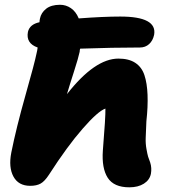

<svg xmlns="http://www.w3.org/2000/svg" viewBox="-20 -780 733 812"><path d="M107.9 5.9Q58.1 5.9 36.9 -33.2Q15.6 -72.3 27.8 -134.8Q48.8 -239.7 87.6 -376.7Q126.5 -513.7 134.8 -555.2Q137.7 -566.4 139.2 -579.1Q88.9 -596.7 98.1 -645Q105.5 -677.2 147 -686Q147 -691.4 148.9 -701.2Q153.8 -726.1 175 -742.9Q196.3 -759.8 233.9 -759.8Q258.8 -759.8 279.8 -745.6Q300.8 -731.4 313 -702.1Q417 -710 488.8 -710Q645.5 -710 631.8 -632.8Q626.5 -607.9 610.6 -593.5Q594.7 -579.1 571.8 -579.1Q459 -579.1 318.8 -574.2Q316.9 -566.4 316.9 -561Q311.5 -535.2 292.5 -476.1Q273.4 -417 263.2 -381.8Q380.9 -532.2 481 -532.2Q524.9 -532.2 552.2 -514.2Q579.6 -496.1 590.8 -462.2Q602.1 -428.2 604 -378.9Q606 -329.6 599.1 -267.1Q597.2 -221.7 596.2 -197.3Q595.2 -172.9 599.4 -149.9Q603.5 -127 606.4 -117.4Q609.4 -107.9 615.2 -92.8Q622.6 -69.8 618.2 -44.9Q612.8 -18.6 588.4 -3.2Q564 12.2 526.9 12.2Q461.4 12.2 435.5 -28.3Q409.7 -68.8 415 -143.1Q426.8 -287.6 425.8 -320.8Q394.5 -310.1 329.6 -235.8Q264.6 -161.6 187 -41Q168.9 -13.2 151.9 -3.7Q134.8 5.9 107.9 5.9Z"/></svg>

Font: Shantell Sans Normal
Style: Italic
Weight: 800
Italic angle: -11.31°
Designer: Stephen Nixon, Anya Danilova, Shantell Martin
Foundry: Arrow Type
Version: Version 1.006;[559af2be0]